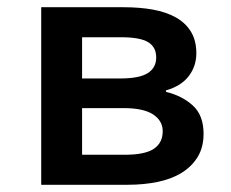

<svg xmlns="http://www.w3.org/2000/svg" viewBox="-20 -511 640 531"><path d="M94 0V-491H323Q366 -491 402.5 -484.5Q439 -478 466 -463Q493 -448 508 -423.5Q523 -399 523 -364Q523 -328 502 -300.5Q481 -273 439 -261V-257Q484 -246 513.5 -219Q543 -192 543 -141Q543 -104 527 -77.5Q511 -51 483 -33.5Q455 -16 416.5 -8Q378 0 334 0ZM207 -294H312Q366 -294 389 -309Q412 -324 412 -352Q412 -381 389.5 -394.5Q367 -408 315 -408H207ZM207 -83H325Q381 -83 405.5 -99.5Q430 -116 430 -148Q430 -177 403.5 -194.5Q377 -212 322 -212H207Z"/></svg>

Font: Source Code Pro Semibold
Style: Regular
Weight: 600
Monospace: yes
Designer: Paul D. Hunt, Teo Tuominen
Foundry: Adobe Systems Incorporated
Version: Version 2.030;PS 1.000;hotconv 16.6.51;makeotf.lib2.5.65220